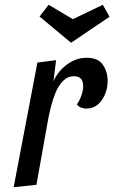

<svg xmlns="http://www.w3.org/2000/svg" viewBox="-20 -771 477 801"><path d="M37 10 136 -510 214 -520 203 -432Q221 -473 259 -501.5Q297 -530 342 -530Q389 -530 409 -501Q429 -472 429 -434Q429 -388 404.5 -353Q380 -318 340 -318Q330 -318 318.5 -322Q307 -326 301 -336Q312 -351 319.5 -372.5Q327 -394 327 -412Q327 -432 317.5 -442.5Q308 -453 289 -453Q262 -453 243 -433.5Q224 -414 212 -385Q200 -356 192.5 -325.5Q185 -295 181 -274L132 0ZM276 -593 145 -702 183 -751 284 -691 409 -751 437 -701 277 -593Z"/></svg>

Font: Sansita Swashed Light
Style: Regular
Weight: 300
Designer: Pablo Cosgaya
Foundry: Omnibus-Type
Version: Version 1.003